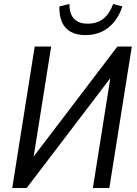

<svg xmlns="http://www.w3.org/2000/svg" viewBox="-20 -937 683 957"><path d="M41 0 153 -705H235L142 -120L119 -119L565 -705H637L525 0H443L536 -586L560 -587L113 0ZM406 -762Q362 -762 332.5 -778.5Q303 -795 289 -826.5Q275 -858 276 -905L326 -917Q326 -867 349.5 -843Q373 -819 417 -819Q464 -819 495 -843.5Q526 -868 544 -917L590 -905Q575 -859 548.5 -827Q522 -795 486 -778.5Q450 -762 406 -762Z"/></svg>

Font: Nunito Sans 10pt Condensed Medium
Style: Italic
Weight: 500
Width: 3
Italic angle: -9°
Designer: Vernon Adams
Foundry: Vernon Adams
Version: Version 3.101;gftools[0.9.27]